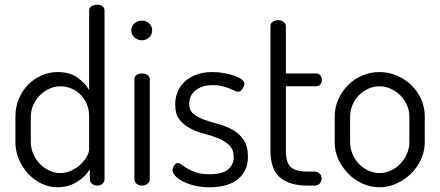

<svg xmlns="http://www.w3.org/2000/svg" viewBox="-20 -783 1856 810"><path d="M390 -763Q404 -763 412.5 -756.5Q421 -750 421 -739V-26Q421 -16 412.5 -8Q404 0 390 0Q377 0 368 -8Q359 -16 359 -26V-70Q342 -39 305.5 -16Q269 7 222 7Q186 7 154 -9Q122 -25 98 -51Q74 -77 59.5 -111.5Q45 -146 45 -183V-292Q45 -331 59 -365Q73 -399 97.5 -424.5Q122 -450 154.5 -464.5Q187 -479 224 -479Q274 -479 307 -455.5Q340 -432 356 -403V-739Q356 -750 366 -756.5Q376 -763 390 -763ZM110 -183Q110 -158 120 -134.5Q130 -111 147 -93Q164 -75 186.5 -64Q209 -53 234 -53Q260 -53 282.5 -64Q305 -75 321.5 -91Q338 -107 347 -124Q356 -141 356 -152V-292Q356 -322 345.5 -345.5Q335 -369 318 -385.5Q301 -402 279 -410.5Q257 -419 235 -419Q209 -419 186.5 -408Q164 -397 147 -379.5Q130 -362 120 -339Q110 -316 110 -292Z M579 -473Q593 -473 602.5 -466.5Q612 -460 612 -449V-26Q612 -16 602.5 -8Q593 0 579 0Q565 0 556 -8Q547 -16 547 -26V-449Q547 -460 556 -466.5Q565 -473 579 -473ZM579 -696Q597 -696 609.5 -684Q622 -672 622 -655Q622 -638 609.5 -625.5Q597 -613 579 -613Q560 -613 547 -625.5Q534 -638 534 -655Q534 -672 547 -684Q560 -696 579 -696Z M863 -48Q920 -48 943 -69Q966 -90 966 -119Q966 -152 947.5 -170Q929 -188 902 -199Q875 -210 842.5 -218.5Q810 -227 783 -241Q756 -255 737.5 -278Q719 -301 719 -343Q719 -367 727.5 -391Q736 -415 755 -434.5Q774 -454 804 -466.5Q834 -479 877 -479Q902 -479 926 -474.5Q950 -470 969 -463.5Q988 -457 999.5 -448Q1011 -439 1011 -430Q1011 -422 1003.5 -409Q996 -396 984 -396Q978 -396 969 -400.5Q960 -405 947 -410Q934 -415 917 -419.5Q900 -424 878 -424Q850 -424 831 -416.5Q812 -409 800 -397.5Q788 -386 783 -372Q778 -358 778 -346Q778 -317 796.5 -302Q815 -287 842.5 -277.5Q870 -268 902 -259.5Q934 -251 961.5 -235.5Q989 -220 1007.5 -193.5Q1026 -167 1026 -122Q1026 -62 984 -27.5Q942 7 865 7Q830 7 801 0Q772 -7 751.5 -17.5Q731 -28 719.5 -41Q708 -54 708 -65Q708 -75 714.5 -85Q721 -95 731 -95Q739 -95 748 -87.5Q757 -80 771.5 -71.5Q786 -63 807.5 -55.5Q829 -48 863 -48Z M1186 -147Q1186 -98 1206.5 -78.5Q1227 -59 1279 -59H1307Q1321 -59 1329 -50Q1337 -41 1337 -30Q1337 -18 1329 -9Q1321 0 1307 0H1279Q1201 0 1161 -34.5Q1121 -69 1121 -147V-674Q1121 -685 1131.5 -691.5Q1142 -698 1153 -698Q1165 -698 1175.5 -691.5Q1186 -685 1186 -674V-473H1315Q1325 -473 1331.5 -465Q1338 -457 1338 -446Q1338 -435 1331.5 -427Q1325 -419 1315 -419H1186Z M1581 -479Q1619 -479 1653.5 -464.5Q1688 -450 1714.5 -424.5Q1741 -399 1756.5 -365Q1772 -331 1772 -292V-183Q1772 -146 1756.5 -111.5Q1741 -77 1714.5 -51Q1688 -25 1653.5 -9Q1619 7 1581 7Q1543 7 1509 -8.5Q1475 -24 1449 -50.5Q1423 -77 1407.5 -111Q1392 -145 1392 -183V-292Q1392 -329 1407 -363Q1422 -397 1447.5 -423Q1473 -449 1507.5 -464Q1542 -479 1581 -479ZM1707 -292Q1707 -316 1697 -339Q1687 -362 1670 -379.5Q1653 -397 1630 -408Q1607 -419 1581 -419Q1555 -419 1532 -408Q1509 -397 1492.5 -379.5Q1476 -362 1466.5 -339Q1457 -316 1457 -292V-183Q1457 -158 1466.5 -134.5Q1476 -111 1493 -93Q1510 -75 1532.5 -64Q1555 -53 1581 -53Q1607 -53 1630 -64Q1653 -75 1670 -93Q1687 -111 1697 -134.5Q1707 -158 1707 -183Z"/></svg>

Font: AkaAcidDosis
Style: Regular
Weight: 400
Designer: Edgar Tolentino, Pablo Impallari, Igino Marini, Aka-Acid
Foundry: Edgar Tolentino, Pablo Impallari, Igino Marini, Cyberella
Version: Version 1.007